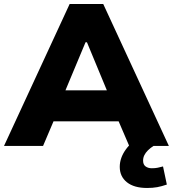

<svg xmlns="http://www.w3.org/2000/svg" viewBox="-22 -725 859 954"><path d="M-2 0 324 -705H491L817 0H620L537 -193L612 -122H199L274 -193L192 0ZM403 -515 286 -235 260 -276H552L526 -235L410 -515ZM709 209Q644 209 608.5 180.5Q573 152 573 104Q573 59 604 16.5Q635 -26 684 -49L741 0Q725 10 713 22Q701 34 695 46.5Q689 59 689 73Q689 93 701.5 102Q714 111 732 111Q749 111 761 108.5Q773 106 788 102L807 192Q781 201 759 205Q737 209 709 209Z"/></svg>

Font: Nunito Sans 7pt Black
Style: Regular
Weight: 900
Designer: Vernon Adams
Foundry: Vernon Adams
Version: Version 3.101;gftools[0.9.27]